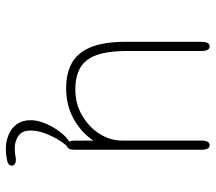

<svg xmlns="http://www.w3.org/2000/svg" viewBox="-60 -460 740 659"><g transform="rotate(90 309.5 -131.0)"><path d="M140 -481Q155.5 -481 155.5 -452.5V-197Q155.5 -101 186.5 -60.5Q217.5 -20 287 -20Q336 -20 375.8 -42.8Q415.5 -65.5 439.2 -102.2Q463 -139 463 -181V-452.5Q463 -481 479 -481Q494.5 -481 494.5 -452.5V-19.5Q494.5 9 479 9Q463 9 463 -19.5V-82Q436.5 -41.5 389.8 -15Q343 11.5 283.5 11.5Q230.5 11.5 195 -9.2Q159.5 -30 141.8 -75Q124 -120 124 -192.5V-452.5Q124 -481 140 -481ZM493 218.5Q466.5 218.5 443.8 209.2Q421 200 407 181Q393 162 393 133Q393 112 402 88.5Q411 65 424.5 44.8Q438 24.5 452 11.8Q466 -1 476 -1H493Q481 7 466 29.2Q451 51.5 439.8 79.8Q428.5 108 428.5 134Q428.5 163 447.2 175.5Q466 188 489.5 188Q496.5 188 503.5 187.2Q510.5 186.5 517 185.5Q520.5 184.5 523.8 184.2Q527 184 529.5 184Q538.5 184 543.8 188Q549 192 549 198Q549 210.5 529.8 214.5Q510.5 218.5 493 218.5Z"/></g></svg>

Font: Sono ExtraLight Monospace ExtraLight
Style: Regular
Weight: 250
Version: Version 2.112